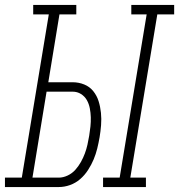

<svg xmlns="http://www.w3.org/2000/svg" viewBox="-57 -755 723 775"><path d="M359 0V-38H426L535 -697H473V-735H646V-697H578L469 -38H532V0ZM-37 0V-38H31L140 -697H77V-735H251V-697H183L138 -423H236Q261 -423 283 -414Q305 -405 319.5 -387Q334 -369 341 -346.5Q348 -324 350.5 -299.5Q353 -275 351 -250Q349 -225 345 -201Q341 -178 335.5 -155.5Q330 -133 321 -111.5Q312 -90 298.5 -69Q285 -48 266.5 -32Q248 -16 225.5 -8Q203 0 180 0ZM74 -38H180Q198 -38 216 -46.5Q234 -55 247 -69.5Q260 -84 269.5 -101Q279 -118 285.5 -135.5Q292 -153 296 -171Q300 -189 303 -207Q306 -225 308 -244Q310 -263 309.5 -281.5Q309 -300 305.5 -318Q302 -336 293.5 -351Q285 -366 270 -375.5Q255 -385 236 -385H131Z"/></svg>

Font: Iosevka Curly Slab XLtEx
Style: Italic
Weight: 200
Width: 7
Italic angle: -9°
Monospace: yes
Designer: Belleve Invis
Foundry: Belleve Invis
Version: Version 11.1.0; ttfautohint (v1.8.3)